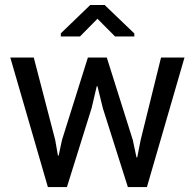

<svg xmlns="http://www.w3.org/2000/svg" viewBox="-20 -763 797 783"><path d="M205.1 -192.4 216.3 -128.4H219.2L232.9 -192.4L338.4 -528.3H415.5L521.5 -192.4L536.6 -121.1H539.6L553.7 -192.4L636.7 -528.3H732.4L579.1 0H501.5L399.4 -321.8L377.4 -411.6L374.5 -411.1L353.5 -321.8L252.9 0H175.3L22 -528.3H117.7ZM527.8 -626.5V-614.3H449.2L377.4 -686.5L306.2 -614.3H228V-627L348.1 -742.7H406.7Z"/></svg>

Font: GeogebraSans
Style: Regular
Weight: 400
Designer: Google
Version: Version 1.100140; 2013